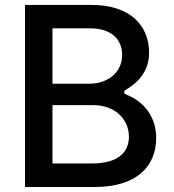

<svg xmlns="http://www.w3.org/2000/svg" viewBox="-20 -747 694 767"><path d="M79.9 0H358.7C527.7 0 604 -84.2 604 -195.7C604 -279.1 556.1 -341.3 485.4 -368.6C472.3 -374.3 472.7 -381.4 484.7 -389.6C528.4 -415.8 575.6 -459.5 575.6 -536.2C575.6 -643.8 501.1 -727.3 346.2 -727.3H79.9ZM189.6 -412.6V-633.9H339.5C426.5 -633.9 468 -588.1 468 -527.7C468 -457.4 410.5 -412.6 336.6 -412.6ZM189.6 -94.1V-327.1H351.9C440 -327.1 495 -270.2 495 -201C495 -139.9 453.5 -94.1 348 -94.1Z"/></svg>

Font: RA Harald Medium
Style: Regular
Weight: 500
Designer: Rasmus Andersson
Foundry: rsms
Version: Version 3.000;hotconv 1.0.109;makeotfexe 2.5.65596